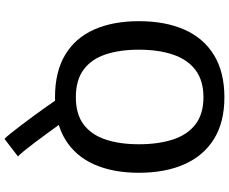

<svg xmlns="http://www.w3.org/2000/svg" viewBox="-100 -661 988 828"><g transform="rotate(90 394.0 -247.0)"><path d="M579.1 227.5Q572.3 222.2 556.6 202.6Q541 183.1 520.3 156Q499.5 128.9 477.8 99.1Q456.1 69.3 437.3 42.7Q418.5 16.1 406.2 -2.4Q394 -21 392.6 -24.9L495.6 -40Q499.5 -33.2 514.9 -12Q530.3 9.3 550.5 37.1Q570.8 64.9 591.8 93Q612.8 121.1 629.9 142.1Q647 163.1 654.8 169.4ZM399.4 9.8Q289.6 9.8 216.6 -33.9Q143.6 -77.6 107.4 -158.9Q71.3 -240.2 71.3 -352.1Q71.3 -466.3 108.2 -549.1Q145 -631.8 218.3 -676.3Q291.5 -720.7 399.9 -720.7Q506.8 -720.7 579.1 -676Q651.4 -631.3 688.2 -548.6Q725.1 -465.8 725.1 -351.6Q725.1 -240.7 689.2 -159.4Q653.3 -78.1 581.1 -34.2Q508.8 9.8 399.4 9.8ZM398.9 -80.1Q472.7 -80.1 517.1 -113.8Q561.5 -147.5 581.8 -208.5Q602.1 -269.5 602.1 -351.6Q602.1 -436.5 581.5 -499Q561 -561.5 516.4 -595.9Q471.7 -630.4 399.4 -630.4Q327.6 -630.4 282.2 -596.2Q236.8 -562 215.6 -499.5Q194.3 -437 194.3 -351.6Q194.3 -269.5 214.6 -208.5Q234.9 -147.5 280 -113.8Q325.2 -80.1 398.9 -80.1Z"/></g></svg>

Font: Comme Medium
Style: Regular
Weight: 500
Version: Version 1.000;gftools[0.9.27]